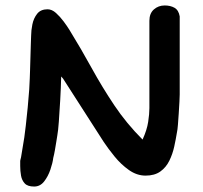

<svg xmlns="http://www.w3.org/2000/svg" viewBox="-20 -688 743 703"><path d="M105 -5Q81 -5 70.5 -16.5Q60 -28 57 -45Q54 -62 54 -80V-95Q54 -97 54 -99Q54 -101 55 -104L57 -112L69 -185Q71 -198 74.5 -228.5Q78 -259 81.5 -295Q85 -331 87 -360.5Q89 -390 89 -401Q89 -407 90 -429.5Q91 -452 91.5 -480Q92 -508 93 -530.5Q94 -553 94 -558Q94 -576 98.5 -598.5Q103 -621 116 -637.5Q129 -654 154 -654Q170 -654 185 -640.5Q200 -627 213 -609.5Q226 -592 234 -579Q277 -509 315.5 -439Q354 -369 398.5 -302.5Q443 -236 502 -177Q518 -212 522.5 -241.5Q527 -271 527 -292V-612Q527 -639 543.5 -653.5Q560 -668 583 -668Q604 -668 619 -659.5Q634 -651 638 -628V-342Q638 -335 637 -315.5Q636 -296 634.5 -273.5Q633 -251 631.5 -231.5Q630 -212 628 -204Q624 -179 618 -151.5Q612 -124 600 -99.5Q588 -75 567 -60Q546 -45 513 -45Q481 -45 452 -65.5Q423 -86 399.5 -115Q376 -144 360 -168L211 -400L204 -408Q203 -366 200.5 -322Q198 -278 195.5 -243.5Q193 -209 190 -193Q189 -187 186.5 -171Q184 -155 181 -138Q178 -121 175 -110Q173 -92 164.5 -67Q156 -42 141.5 -23.5Q127 -5 105 -5Z"/></svg>

Font: Fuzzy Bubbles
Style: Bold
Weight: 700
Designer: Robert E. Leuschke
Foundry: Robert E. Leuschke
Version: Version 1.010; ttfautohint (v1.8.3)